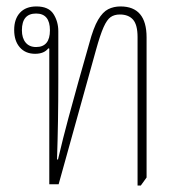

<svg xmlns="http://www.w3.org/2000/svg" viewBox="-20 -572 567 596"><path d="M407 4V-457Q407 -495 393 -511Q379 -527 352 -527Q335 -527 323.5 -519Q312 -511 301.5 -487.5Q291 -464 278 -417L162 0H133V-421L130 -422Q117 -405 89 -405Q59 -405 41.5 -425Q24 -445 24 -479Q24 -513 42 -532.5Q60 -552 93 -552Q131 -552 146 -528.5Q161 -505 161 -475V-325Q161 -256 160 -196.5Q159 -137 157 -77H160Q176 -145 192.5 -206Q209 -267 223 -317L257 -437Q270 -486 284.5 -510.5Q299 -535 316 -543.5Q333 -552 354 -552Q435 -552 435 -456V-21L417 4ZM92 -426Q135 -426 135 -478Q135 -530 92 -530Q48 -530 48 -478Q48 -454 59.5 -440Q71 -426 92 -426Z"/></svg>

Font: Noto Serif Thai Condensed Thin
Style: Regular
Weight: 100
Width: 3
Designer: Monotype Design Team
Foundry: Monotype Imaging Inc.
Version: Version 2.001; ttfautohint (v1.8.4.7-5d5b)